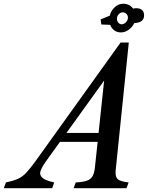

<svg xmlns="http://www.w3.org/2000/svg" viewBox="-126 -984 780 1004"><path d="M506 -814.5Q486 -814.5 471.5 -825.2Q457 -836 450.5 -854L404 -856L400 -882.5L448 -902Q454 -928 473.8 -946.2Q493.5 -964.5 519 -964.5Q550.5 -964.5 570 -939Q578 -941 586 -941Q627.5 -941 627.5 -903Q627.5 -886.5 616.2 -875.8Q605 -865 576 -863Q566.5 -842.5 547.2 -828.5Q528 -814.5 506 -814.5ZM510.5 -857Q522.5 -857 532.8 -868Q543 -879 543 -892Q543 -903.5 534.8 -911.5Q526.5 -919.5 516 -919.5Q504 -919.5 494.8 -909.5Q485.5 -899.5 485.5 -886Q485.5 -874 492.8 -865.5Q500 -857 510.5 -857ZM157.5 -30 147 0H-106L-95 -30Q-56.5 -38 -33 -48.5Q-9.5 -59 11 -80.5Q31.5 -102 61 -143L504.5 -761.5H547.5L479 -94.5Q475.5 -61.5 488.5 -48.2Q501.5 -35 546.5 -30L535.5 0H259L270 -30Q308 -32 328.5 -39.2Q349 -46.5 358.2 -63.2Q367.5 -80 370.5 -110L384.5 -242H187.5L115 -141.5Q84 -98 84 -78Q84 -62 101 -50.2Q118 -38.5 157.5 -30ZM221.5 -289H389.5L418.5 -562.5Z"/></svg>

Font: Libre Caslon Condensed SemiBold Italic
Style: Regular
Weight: 600
Italic angle: -22.583°
Designer: Pablo Impallari, Rodrigo Fuenzalida, Katja Schimmel, Ertekin Erdin
Foundry: Pablo Impallari, Rodrigo Fuenzalida
Version: Version 2.000; ttfautohint (v1.8.4.7-5d5b);gftools[0.9.33]